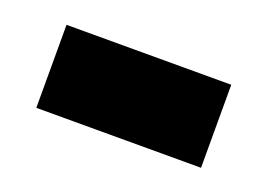

<svg xmlns="http://www.w3.org/2000/svg" viewBox="-38 -202 385 276"><g transform="rotate(20 154.5 -63.5)"><path d="M28.3 0V-127H280.3V0Z"/></g></svg>

Font: Vazir UI
Style: Bold-UI
Weight: 700
Designer: Saber Rastikerdar
Foundry: Saber Rastikerdar
Version: Version 30.1.0